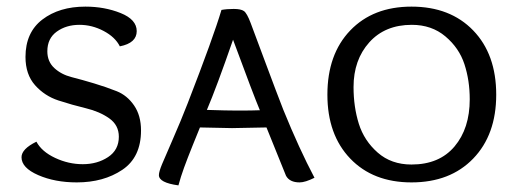

<svg xmlns="http://www.w3.org/2000/svg" viewBox="-20 -544 1567 580"><path d="M342 -404Q328 -432 293 -450.5Q258 -469 220 -469Q180 -469 151.5 -448.5Q123 -428 123 -389Q123 -358 144 -338.5Q165 -319 196.5 -311Q228 -303 264.5 -292Q301 -281 332.5 -268.5Q364 -256 385 -225.5Q406 -195 406 -150Q406 -69 349.5 -31Q293 7 212 7Q146 7 95.5 -15Q45 -37 45 -69Q45 -94 90 -116Q106 -86 146.5 -67Q187 -48 230 -48Q274 -48 306.5 -69.5Q339 -91 339 -131Q339 -166 310 -186.5Q281 -207 239.5 -217Q198 -227 156.5 -240.5Q115 -254 86 -286.5Q57 -319 57 -372Q57 -446 108 -485Q159 -524 238 -524Q296 -524 344.5 -504.5Q393 -485 393 -450Q393 -414 342 -404Z M765 -211Q746 -256 684 -424Q634 -280 605 -212Q665 -210 697 -210Q744 -210 765 -211ZM681 -157Q660 -157 584 -159Q579 -147 562.5 -106Q546 -65 536 -37.5Q526 -10 519 16Q460 8 460 -15Q460 -25 469.5 -48Q479 -71 502.5 -124.5Q526 -178 547 -232Q625 -433 649 -514Q665 -517 686 -517Q708 -517 717 -510.5Q726 -504 737 -475Q745 -454 780.5 -358.5Q816 -263 836 -212Q884 -94 930 -7Q902 7 885 7Q855 7 844 -13Q838 -27 785 -159Q699 -157 681 -157Z M1223 7Q1107 7 1038 -65Q969 -137 969 -258Q969 -380 1038 -452Q1107 -524 1223 -524Q1340 -524 1409.5 -452Q1479 -380 1479 -258Q1479 -137 1409.5 -65Q1340 7 1223 7ZM1399 -244Q1399 -301 1383 -350Q1367 -399 1325.5 -434Q1284 -469 1224 -469Q1143 -469 1095.5 -416Q1048 -363 1048 -281Q1048 -221 1064 -170Q1080 -119 1121 -83Q1162 -47 1223 -47Q1307 -47 1353 -101.5Q1399 -156 1399 -244Z"/></svg>

Font: Overlock SC
Style: Regular
Weight: 400
Designer: Dario Muhafara
Foundry: Dario Manuel Muhafara
Version: Version 1.001